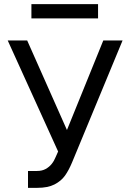

<svg xmlns="http://www.w3.org/2000/svg" viewBox="-20 -904 633 934"><path d="M116.2 -72.3H160.2Q184.6 -72.3 202.1 -82Q219.7 -91.8 231.4 -106.4Q243.2 -121.1 251 -140.6L262.7 -167L17.6 -707H112.3L305.7 -271.5L482.4 -707H576.2L331.1 -115.2Q314.5 -75.2 295.9 -49.3Q277.3 -23.4 245.1 -6.8Q212.9 9.8 161.1 9.8H116.2ZM457 -814.5H132.8V-883.8H457Z"/></svg>

Font: Pretendard GOV Variable
Style: Regular
Weight: 400
Designer: Base glyphs from Inter by Rasmus Andersson; Hangul glyphs from Noto Sans CJK(Source Han Sans) by Jang Soo-young and Kang
Foundry: Kil Hyung-jin
Version: Version 1.307;Glyphs 3.2 (3192)